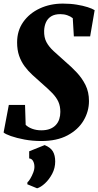

<svg xmlns="http://www.w3.org/2000/svg" viewBox="-21 -772 546 1066"><path d="M208 11Q159.5 11 115.2 2.8Q71 -5.5 39.8 -16.5Q8.5 -27.5 -1 -36.5L28 -189.5H118L121.5 -79Q134 -66 157.2 -57.2Q180.5 -48.5 208 -48.5Q236 -48.5 256 -56.2Q276 -64 289 -78Q302 -92 308 -110.5Q314 -129 314 -150.5Q314 -183 303 -207.2Q292 -231.5 268.8 -255.5Q245.5 -279.5 208.5 -311.5Q183 -334 158.8 -356.2Q134.5 -378.5 115.5 -404.2Q96.5 -430 85.2 -462.2Q74 -494.5 74 -536.5Q74 -602 108.2 -650.2Q142.5 -698.5 200 -725.2Q257.5 -752 328 -752Q370 -752 405 -746.2Q440 -740.5 465.8 -732.2Q491.5 -724 504.5 -715.5L479.5 -570H389L383 -671Q371 -681 353 -687.2Q335 -693.5 314 -693.5Q283 -693.5 263.5 -681.5Q244 -669.5 234.5 -648.8Q225 -628 224 -601.5Q223 -564.5 236.5 -538.8Q250 -513 276.8 -488.2Q303.5 -463.5 342 -429.5Q374.5 -402 404.5 -370.2Q434.5 -338.5 453.8 -299.8Q473 -261 473 -211Q473 -153.5 443 -102.8Q413 -52 354 -20.5Q295 11 208 11ZM130.5 251 131.5 240Q138 235.5 147.2 220Q156.5 204.5 163.8 185.5Q171 166.5 170 150.5Q169.5 135 162.5 122Q155.5 109 141 107.5V68L227 33.5Q260 47 272.8 69Q285.5 91 285.5 124.5Q285.5 161 268.8 192.8Q252 224.5 228.8 246Q205.5 267.5 185 273.5Z"/></svg>

Font: Merriweather 24pt SemiCondensed Black
Style: Italic
Weight: 900
Width: 4
Italic angle: -7.8°
Designer: Eben Sorkin
Foundry: Eben Sorkin
Version: Version 2.101